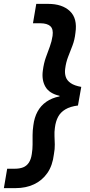

<svg xmlns="http://www.w3.org/2000/svg" viewBox="-64 -816 466 990"><path d="M184 -796Q257 -796 296.5 -758.5Q336 -721 325 -647Q321 -610 309.5 -580.5Q298 -551 287 -522.5Q276 -494 272 -461Q269 -439 275 -420Q281 -401 300.5 -387.5Q320 -374 355 -368L338 -272Q298 -267 273 -252Q248 -237 235.5 -213.5Q223 -190 219 -157Q216 -135 217 -114.5Q218 -94 218.5 -71Q219 -48 214 -21Q207 38 180 76.5Q153 115 111 134.5Q69 154 17 154H-44L-27 54H12Q37 54 55 47Q73 40 84.5 23Q96 6 100 -22Q104 -47 104 -70.5Q104 -94 104 -118.5Q104 -143 108 -170Q113 -210 129.5 -240.5Q146 -271 174.5 -291Q203 -311 243 -319V-322Q190 -334 170 -369Q150 -404 157 -453Q162 -491 172.5 -520Q183 -549 193 -576Q203 -603 207 -631Q212 -666 195.5 -681Q179 -696 144 -696H106L123 -796Z"/></svg>

Font: DM Sans 36pt SemiBold
Style: Italic
Weight: 600
Italic angle: -10°
Designer: Colophon Foundry, Jonny Pinhorn
Foundry: Colophon Foundry
Version: Version 4.004;gftools[0.9.30]